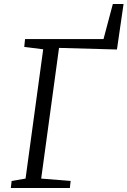

<svg xmlns="http://www.w3.org/2000/svg" viewBox="-20 -938 636 958"><path d="M34 0 38 -35 107.5 -47 195.5 -692 101 -704 105 -743H496.5L543 -918H596.5L563.5 -691L274.5 -699L185.5 -47L332.5 -35L328.5 0Z"/></svg>

Font: Merriweather Light
Style: Italic
Weight: 300
Italic angle: -7.8°
Designer: Eben Sorkin
Foundry: Eben Sorkin
Version: Version 2.101